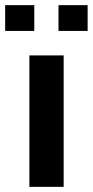

<svg xmlns="http://www.w3.org/2000/svg" viewBox="-43 -725 360 745"><path d="M71 0V-510H204V0ZM-23 -605V-705H90V-605ZM184 -605V-705H297V-605Z"/></svg>

Font: Saira SemiBold
Style: Regular
Weight: 600
Designer: Hector Gatti with collaboration of the Omnibus-Type team
Foundry: Omnibus-Type
Version: Version 1.100; ttfautohint (v1.8.3)